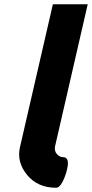

<svg xmlns="http://www.w3.org/2000/svg" viewBox="-20 -780 433 904"><path d="M244 104Q157 104 107.5 43.5Q58 -17 74 -87L229 -760H393L239 -90Q235 -69 248 -54.5Q261 -40 277 -40Q309 -40 296 16Q289 48 274.5 76Q260 104 244 104Z"/></svg>

Font: Passageway
Style: BdIt
Weight: 700
Foundry: Ascender Corporation
Version: Version 1.11